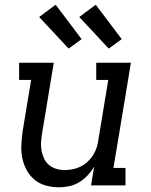

<svg xmlns="http://www.w3.org/2000/svg" viewBox="-20 -786 640 814"><path d="M230 8Q201 8 174 0.5Q147 -7 126.5 -24Q106 -41 93 -65Q80 -89 74.5 -116Q69 -143 70.5 -172Q72 -201 76 -230L112 -447H61V-520H208L158 -218Q155 -199 154 -181Q153 -163 156.5 -145.5Q160 -128 167.5 -112.5Q175 -97 188.5 -86Q202 -75 219 -70Q236 -65 255 -65Q272 -65 289 -68.5Q306 -72 322 -80Q338 -88 351.5 -100.5Q365 -113 374.5 -128Q384 -143 389.5 -159.5Q395 -176 397 -193L439 -447H388V-520H535L461 -74H512V0H366L379 -79Q367 -59 351 -42Q335 -25 315 -13Q295 -1 273 3.5Q251 8 230 8ZM441 -580 316 -714 386 -766 496 -620ZM271 -580 146 -714 216 -766 326 -620Z"/></svg>

Font: Iosevka Etoile Oblique
Style: Regular
Weight: 400
Italic angle: -9°
Designer: Belleve Invis
Foundry: Belleve Invis
Version: Version 15.5.2; ttfautohint (v1.8.4)